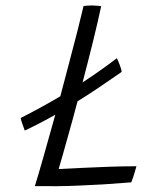

<svg xmlns="http://www.w3.org/2000/svg" viewBox="-20 -668 600 686"><path d="M104.5 -3Q115.5 -38 135.2 -107.2Q155 -176.5 177.5 -258Q122.5 -227 68.5 -201.5Q66.5 -207.5 60.5 -223.8Q54.5 -240 54 -246.5Q128 -284 195.5 -324Q212 -387 228.2 -448Q244.5 -509 257.5 -560.5Q270.5 -612 278.5 -646.5Q283 -647 291.5 -647.8Q300 -648.5 308 -648.5Q317 -648.5 327.5 -647.5Q338 -646.5 341.5 -646Q330.5 -594 312.8 -521.8Q295 -449.5 275 -373.5Q340 -416 397.5 -460Q402 -451.5 408.2 -435Q414.5 -418.5 414.5 -411Q371.5 -381 332.5 -354.8Q293.5 -328.5 257 -306Q249 -275.5 241 -246.2Q233 -217 225.5 -190.5Q213.5 -147.5 204.2 -114.5Q195 -81.5 189.5 -64Q221.5 -65.5 269.2 -68Q317 -70.5 369.2 -72.2Q421.5 -74 467.5 -74Q464.5 -62.5 459.2 -45.5Q454 -28.5 449 -16.5Q394.5 -12 349 -9.2Q303.5 -6.5 263.5 -5Q222.5 -3 183.8 -2.8Q145 -2.5 104.5 -3Z"/></svg>

Font: Grandstander ExtraLight
Style: Italic
Weight: 200
Italic angle: -15°
Designer: Tyler Finck
Foundry: Etcetera Type Co
Version: Version 1.200; ttfautohint (v1.8.3)